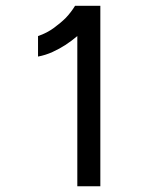

<svg xmlns="http://www.w3.org/2000/svg" viewBox="-20 -648 526 668"><path d="M249 0V-522.5Q229.5 -505.9 207 -491.2Q187.5 -478.5 163.1 -467.3Q138.7 -456.1 112.3 -451.2V-522.5Q143.6 -533.2 168 -551.3Q192.4 -569.3 209 -585.9Q227.5 -605.5 241.2 -627.9H329.1V0Z"/></svg>

Font: Padauk GrcRegTest
Style: Regular
Weight: 500
Designer: Debbi Hosken
Foundry: SIL
Version: Version 2.0